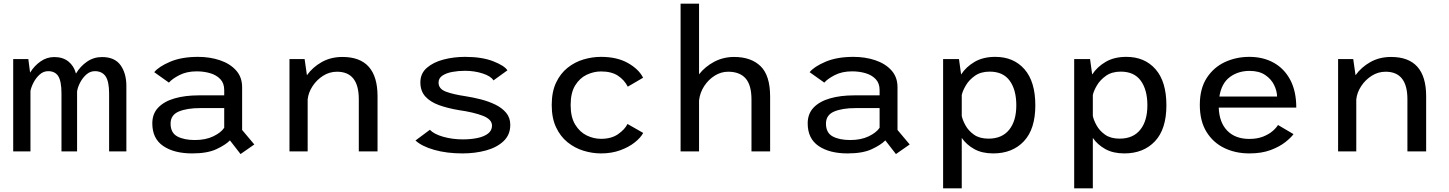

<svg xmlns="http://www.w3.org/2000/svg" viewBox="-20 -820 7850 1040"><path d="M51.5 0V-500H133.5L143 -426.5Q165.5 -463.5 199.5 -487.2Q233.5 -511 274 -511Q320.5 -511 350.5 -487Q380.5 -463 391.5 -421.5Q414.5 -460.5 451 -485.8Q487.5 -511 532.5 -511Q601.5 -511 633 -466.8Q664.5 -422.5 664.5 -354.5V0H571V-312.5Q571 -379 551.8 -406.8Q532.5 -434.5 494 -434.5Q468 -434.5 447.8 -416.5Q427.5 -398.5 414.2 -373.2Q401 -348 397.5 -325V0H313V-313Q313 -379.5 295.8 -407Q278.5 -434.5 241 -434.5Q215.5 -434.5 195.2 -416.5Q175 -398.5 162 -373.5Q149 -348.5 145 -327.5V0Z M1283 14.5 1225.5 -59.5Q1201.5 -35 1152.2 -12Q1103 11 1021 11Q923 11 864 -29.2Q805 -69.5 805 -151.5Q805 -204 837.2 -237.5Q869.5 -271 926.2 -287.2Q983 -303.5 1056.5 -303.5H1194.5V-332.5Q1194.5 -369 1173.5 -391.2Q1152.5 -413.5 1118.5 -423.5Q1084.5 -433.5 1045.5 -433.5Q991 -433.5 951.8 -413.2Q912.5 -393 895 -372.5L815.5 -429Q839.5 -459 901.5 -485.5Q963.5 -512 1052.5 -512Q1116.5 -512 1171 -493.8Q1225.5 -475.5 1258.5 -439Q1291.5 -402.5 1291.5 -347.5V-116L1357.5 -37.5ZM1035.5 -61.5Q1093.5 -61.5 1135.2 -81.5Q1177 -101.5 1194.5 -128V-234.5H1064Q992.5 -234.5 948.2 -215.8Q904 -197 904 -150.5Q904 -100.5 940.5 -81Q977 -61.5 1035.5 -61.5Z M1548 0V-500H1630L1642.5 -412.5Q1673.5 -456 1722.8 -483.8Q1772 -511.5 1835 -511.5Q2025 -511.5 2025 -298.5V0H1923.5V-282.5Q1923.5 -431.5 1805.5 -431.5Q1764.5 -431.5 1730 -409.5Q1695.5 -387.5 1673 -353.2Q1650.5 -319 1646.5 -281.5V0Z M2485 11Q2400 11 2332.2 -8.2Q2264.5 -27.5 2230.5 -59L2308.5 -117Q2330.5 -93.5 2380.5 -79.2Q2430.5 -65 2487 -65Q2530.5 -65 2566.2 -72.5Q2602 -80 2623.5 -96.5Q2645 -113 2645 -139.5Q2645 -173.5 2595.5 -192.8Q2546 -212 2465.5 -223.5Q2405.5 -233.5 2358.2 -250.5Q2311 -267.5 2284 -297.2Q2257 -327 2257 -374Q2257 -422 2292 -452.5Q2327 -483 2382.5 -497.5Q2438 -512 2499 -512Q2591 -512 2652 -488Q2713 -464 2728.5 -439L2653 -384.5Q2639 -407.5 2594.5 -422Q2550 -436.5 2498.5 -436.5Q2463 -436.5 2430.2 -430.5Q2397.5 -424.5 2376.5 -410.5Q2355.5 -396.5 2355.5 -372.5Q2355.5 -339 2394.2 -324Q2433 -309 2503.5 -298.5Q2542.5 -292.5 2584.5 -281.8Q2626.5 -271 2662.8 -253.5Q2699 -236 2721.5 -209.2Q2744 -182.5 2744 -144Q2744 -90 2708 -55.8Q2672 -21.5 2613 -5.2Q2554 11 2485 11Z M3464 -100Q3451 -75 3419 -49.2Q3387 -23.5 3340 -6.2Q3293 11 3235.5 11Q3188 11 3140.8 -3.5Q3093.5 -18 3054.5 -49.2Q3015.5 -80.5 2992 -130.5Q2968.5 -180.5 2968.5 -251Q2968.5 -322.5 2992 -372.2Q3015.5 -422 3054.5 -453Q3093.5 -484 3140.8 -498Q3188 -512 3235.5 -512Q3322 -512 3381 -478.8Q3440 -445.5 3463.5 -399L3380.5 -350.5Q3361.5 -387.5 3326.8 -410.2Q3292 -433 3235.5 -433Q3196 -433 3158.2 -415.2Q3120.5 -397.5 3095.8 -357.8Q3071 -318 3071 -251Q3071 -185 3095.8 -144.8Q3120.5 -104.5 3158.2 -86.2Q3196 -68 3235.5 -68Q3292 -68 3328.2 -93.5Q3364.5 -119 3379 -148.5Z M3666.5 0V-800H3766.5V-417.5Q3799.5 -459.5 3848.8 -485.5Q3898 -511.5 3956.5 -511.5Q4048.5 -511.5 4100 -461.2Q4151.5 -411 4151.5 -296.5V0H4050.5V-281Q4050.5 -359 4018.8 -395.2Q3987 -431.5 3924 -431.5Q3885.5 -431.5 3851.5 -410.2Q3817.5 -389 3794.5 -353.8Q3771.5 -318.5 3766.5 -276V0Z M4833 14.5 4775.5 -59.5Q4751.5 -35 4702.2 -12Q4653 11 4571 11Q4473 11 4414 -29.2Q4355 -69.5 4355 -151.5Q4355 -204 4387.2 -237.5Q4419.5 -271 4476.2 -287.2Q4533 -303.5 4606.5 -303.5H4744.5V-332.5Q4744.5 -369 4723.5 -391.2Q4702.5 -413.5 4668.5 -423.5Q4634.5 -433.5 4595.5 -433.5Q4541 -433.5 4501.8 -413.2Q4462.5 -393 4445 -372.5L4365.5 -429Q4389.5 -459 4451.5 -485.5Q4513.5 -512 4602.5 -512Q4666.5 -512 4721 -493.8Q4775.5 -475.5 4808.5 -439Q4841.5 -402.5 4841.5 -347.5V-116L4907.5 -37.5ZM4585.5 -61.5Q4643.5 -61.5 4685.2 -81.5Q4727 -101.5 4744.5 -128V-234.5H4614Q4542.5 -234.5 4498.2 -215.8Q4454 -197 4454 -150.5Q4454 -100.5 4490.5 -81Q4527 -61.5 4585.5 -61.5Z M5088.5 -500H5174.5L5186 -416.5Q5213 -458 5259.2 -485Q5305.5 -512 5371 -512Q5470.5 -512 5529.2 -445Q5588 -378 5588 -249.5Q5588 -120.5 5526 -54.8Q5464 11 5360 11Q5299.5 11 5257.2 -12.5Q5215 -36 5189.5 -73V200H5088.5ZM5341 -432Q5293 -432 5261.2 -409.8Q5229.5 -387.5 5212 -358Q5194.5 -328.5 5189.5 -305.5V-192Q5194 -169.5 5210 -140.5Q5226 -111.5 5256.2 -90.2Q5286.5 -69 5334.5 -69Q5407.5 -69 5446.2 -117Q5485 -165 5485 -249.5Q5485 -333.5 5449.2 -382.8Q5413.5 -432 5341 -432Z M5798.5 -500H5884.5L5896 -416.5Q5923 -458 5969.2 -485Q6015.5 -512 6081 -512Q6180.5 -512 6239.2 -445Q6298 -378 6298 -249.5Q6298 -120.5 6236 -54.8Q6174 11 6070 11Q6009.5 11 5967.2 -12.5Q5925 -36 5899.5 -73V200H5798.5ZM6051 -432Q6003 -432 5971.2 -409.8Q5939.5 -387.5 5922 -358Q5904.5 -328.5 5899.5 -305.5V-192Q5904 -169.5 5920 -140.5Q5936 -111.5 5966.2 -90.2Q5996.5 -69 6044.5 -69Q6117.5 -69 6156.2 -117Q6195 -165 6195 -249.5Q6195 -333.5 6159.2 -382.8Q6123.5 -432 6051 -432Z M6986.5 -93.5Q6973 -74.5 6942 -50Q6911 -25.5 6862.5 -7.2Q6814 11 6747 11Q6672.5 11 6611.8 -18.2Q6551 -47.5 6515 -106Q6479 -164.5 6479 -252Q6479 -340 6516.5 -397.8Q6554 -455.5 6615 -483.8Q6676 -512 6747 -512Q6822.5 -512 6880 -479.8Q6937.5 -447.5 6969.5 -386.2Q7001.5 -325 7001.5 -237H6581.5Q6584.5 -156 6628 -111.8Q6671.5 -67.5 6747 -67.5Q6790 -67.5 6821.5 -80Q6853 -92.5 6873.2 -110Q6893.5 -127.5 6902.5 -143ZM6748.5 -436Q6686.5 -436 6641.5 -402.5Q6596.5 -369 6585 -297H6897.5Q6897 -328 6881.2 -360Q6865.5 -392 6832.8 -414Q6800 -436 6748.5 -436Z M7228 0V-500H7310L7322.5 -412.5Q7353.5 -456 7402.8 -483.8Q7452 -511.5 7515 -511.5Q7705 -511.5 7705 -298.5V0H7603.5V-282.5Q7603.5 -431.5 7485.5 -431.5Q7444.5 -431.5 7410 -409.5Q7375.5 -387.5 7353 -353.2Q7330.5 -319 7326.5 -281.5V0Z"/></svg>

Font: League Mono
Style: Regular
Weight: 400
Width: 6
Designer: Tyler Finck
Foundry: The League of Moveable Type / Tyler Finck
Version: Version 2.300;RELEASE